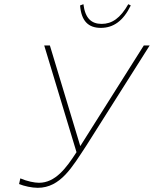

<svg xmlns="http://www.w3.org/2000/svg" viewBox="-20 -887 734 916"><path d="M166 -15C145 -15 109 -22 77 -36L71 -9C95 1 132 9 160 9C269 9 325 -91 391 -191L694 -670H666L363 -190L218 -670H191L345 -161C296 -85 244 -15 166 -15ZM362 -861 378 -867C386 -800 416 -773 465 -773C514 -773 554 -800 592 -867L604 -861C568 -787 521 -754 461 -754C401 -754 368 -787 362 -861Z"/></svg>

Font: LT Wave Mono Thin
Style: Italic
Weight: 100
Designer: Daniel Lyons
Version: Version 2.5 (Glyphs App)